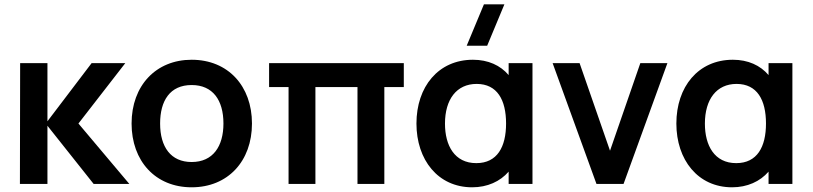

<svg xmlns="http://www.w3.org/2000/svg" viewBox="-20 -822 3631 858"><path d="M69 0H192V-260L398.5 0H558L330.5 -270L540 -540H389.5L192 -280V-540H70Z M836.5 15C998 15 1106 -101.5 1106 -270C1106 -437 999.5 -555 836.5 -555C677 -555 568 -439.5 568 -270C568 -103 674 15 836.5 15ZM695.5 -270C695.5 -372 739.5 -442 836.5 -442C931 -442 978.5 -374.5 978.5 -270C978.5 -168.5 932 -98 836.5 -98C743.5 -98 695.5 -165 695.5 -270Z M1269.5 0H1389.5V-433H1577.5V0H1697.5V-433H1784.5V-540H1182.5V-433H1269.5Z M2090 15C2158 15 2215 -11 2253 -55V0H2359.5V-540H2253V-486.5C2216 -530 2161.5 -555 2093.5 -555C1938.5 -555 1841 -434 1841 -270C1841 -108 1937 15 2090 15ZM1968.5 -269.5C1968.5 -378 2020.5 -447 2110 -447C2202 -447 2241.5 -375.5 2241.5 -270C2241.5 -165.5 2202 -93 2108.5 -93C2011 -93 1968.5 -172 1968.5 -269.5ZM2065.5 -617.5H2157L2234 -802.5H2142.5Z M2645.5 0H2766.5L2962.5 -540H2841.5L2706 -148.5L2570 -540H2449.5Z M3251.5 15C3319.5 15 3376.5 -11 3414.5 -55V0H3521V-540H3414.5V-486.5C3377.5 -530 3323 -555 3255 -555C3100 -555 3002.5 -434 3002.5 -270C3002.5 -108 3098.5 15 3251.5 15ZM3130 -269.5C3130 -378 3182 -447 3271.5 -447C3363.5 -447 3403 -375.5 3403 -270C3403 -165.5 3363.5 -93 3270 -93C3172.5 -93 3130 -172 3130 -269.5Z"/></svg>

Font: Manrope
Style: Bold
Weight: 700
Designer: Mikhail Sharanda
Foundry: Mikhail Sharanda
Version: Version 4.505;FEAKit 1.0